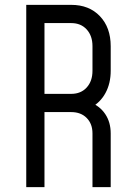

<svg xmlns="http://www.w3.org/2000/svg" viewBox="-20 -770 552 790"><path d="M88 0V-750H273Q346.8 -750 391.1 -703.4Q435.5 -656.8 435.5 -580V-478.8Q435.5 -426.9 414.1 -387.5Q392.8 -348.1 353.8 -327.2L350.5 -349.5Q390.6 -334 413.1 -300.5Q435.5 -267 435.5 -221.2V0H360.5V-221.2Q360.5 -260.6 336.6 -284.7Q312.8 -308.8 273 -308.8H163V0ZM163 -383.8H273Q312.8 -383.8 336.6 -409.9Q360.5 -436 360.5 -478.8V-580Q360.5 -622.8 336.6 -648.9Q312.8 -675 273 -675H163Z"/></svg>

Font: Mohave Light
Style: Regular
Weight: 300
Designer: Gumpita Rahayu
Foundry: Tokotype
Version: Version 2.003